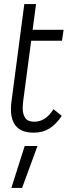

<svg xmlns="http://www.w3.org/2000/svg" viewBox="-20 -645 396 948"><path d="M34 -106Q34 -125 37 -146L100 -625H158L141 -498H294L286 -444H134L94 -142Q92 -122 92 -113Q92 -80 105 -62Q118 -44 149 -44Q206 -44 244 -106L285 -73Q257 -31 224 -10.5Q191 10 147 10Q89 10 61.5 -19.5Q34 -49 34 -106ZM102 76H165L89 283H36Z"/></svg>

Font: Bellota
Style: Italic
Weight: 400
Italic angle: -7.5°
Designer: Kemie Guaida
Foundry: Kemie Guaida
Version: Version 4.001